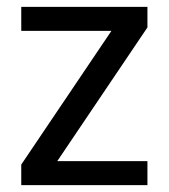

<svg xmlns="http://www.w3.org/2000/svg" viewBox="-20 -540 492 560"><path d="M42 0V-60L305 -450H42V-520H410V-460L147 -70H410V0Z"/></svg>

Font: Hedvig Letters Sans
Style: Regular
Weight: 400
Designer: Alexander Örn & Tor Weibull
Foundry: Kanon Foundry
Version: Version 1.000; ttfautohint (v1.8.4.7-5d5b)